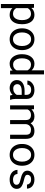

<svg xmlns="http://www.w3.org/2000/svg" viewBox="1605 -2395 993 4243"><g transform="rotate(90 2101.5 -273.5)"><path d="M515.1 -268.6C515.1 -429.7 441.9 -538.1 308.6 -538.1C242.2 -538.1 191.4 -513.7 155.8 -470.2L151.4 -528.3H68.4V203.1H159.2V-51.3C194.8 -12.2 245.1 9.8 310.1 9.8C353.5 9.8 390.6 -2 421.4 -25.4C482.4 -71.8 515.1 -155.3 515.1 -258.3ZM424.3 -258.3C424.3 -223.6 419.4 -191.4 409.7 -162.1C389.6 -103 348.1 -64.5 283.2 -64.5C220.7 -64.5 183.1 -94.7 159.2 -136.2V-389.2C182.6 -430.7 221.2 -461.9 282.2 -461.9C314.9 -461.9 342.3 -453.1 363.3 -435.5C405.3 -400.4 424.3 -338.9 424.3 -268.6Z M606.4 -258.3C606.4 -207.5 616.2 -162.1 635.7 -121.6C674.8 -40.5 748 9.8 847.2 9.8C896.5 9.8 939.5 -2 975.1 -25.4C1046.9 -72.3 1087.4 -156.7 1087.4 -258.3V-269.5C1087.4 -320.8 1077.6 -366.2 1058.1 -406.7C1019 -487.3 945.8 -538.1 846.2 -538.1C796.9 -538.1 754.4 -526.4 718.8 -502.9C647 -455.6 606.4 -371.6 606.4 -269.5ZM696.8 -269.5C696.8 -304.2 702.1 -335.9 713.4 -365.7C735.4 -424.3 779.8 -463.9 846.2 -463.9C879.9 -463.9 907.7 -455.1 929.7 -437C974.1 -400.9 996.6 -338.4 996.6 -269.5V-258.3C996.6 -223.6 991.2 -191.4 980 -162.1C958 -103 913.6 -64.5 847.2 -64.5C813.5 -64.5 785.6 -73.2 763.7 -91.3C718.8 -126.5 696.8 -188.5 696.8 -258.3Z M1178.2 -258.3C1178.2 -207 1187 -161.1 1204.6 -120.6C1239.3 -40 1303.7 9.8 1386.2 9.8C1452.6 9.8 1502.4 -14.2 1537.1 -56.6L1541.5 0H1624.5V-750H1533.7V-475.6C1499 -516.1 1451.2 -538.1 1387.2 -538.1C1261.7 -538.1 1178.2 -429.7 1178.2 -268.6ZM1269 -268.6C1269 -303.7 1273.9 -335.9 1283.7 -365.2C1303.2 -423.8 1343.8 -461.9 1409.7 -461.9C1471.7 -461.9 1510.3 -430.2 1533.7 -386.7V-143.6C1509.8 -98.6 1471.7 -66.9 1408.7 -66.9C1376 -66.9 1349.6 -75.7 1329.1 -92.8C1288.1 -127.4 1269 -188.5 1269 -258.3Z M2185.1 0V-7.8C2172.9 -36.6 2166.5 -80.1 2166.5 -115.2V-361.3C2166.5 -420.4 2147.9 -464.8 2111.3 -494.1C2074.7 -523.4 2027.3 -538.1 1970.2 -538.1C1927.7 -538.1 1890.6 -530.3 1859.4 -515.1C1796.4 -483.9 1760.3 -432.6 1760.3 -381.8H1850.6C1850.6 -403.8 1861.3 -423.3 1882.3 -440.4C1903.3 -457 1930.7 -465.3 1964.8 -465.3C2038.6 -465.3 2076.2 -424.8 2076.2 -362.3V-320.3H1986.8C1914.1 -320.3 1856.4 -305.7 1813.5 -276.4C1770.5 -246.6 1749 -203.6 1749 -147C1749 -59.6 1820.3 9.8 1927.7 9.8C1992.7 9.8 2044.4 -20 2078.1 -55.7C2080.6 -34.2 2085 -13.2 2090.8 0ZM1940.9 -69.3C1907.2 -69.3 1882.3 -78.1 1865.2 -95.7C1848.1 -112.8 1839.8 -134.3 1839.8 -159.2C1839.8 -225.1 1897.9 -256.8 2001.5 -256.8H2076.2V-147.9C2066.4 -127.9 2049.8 -109.9 2025.9 -93.8C2002 -77.6 1973.6 -69.3 1940.9 -69.3Z M2520 -461.9C2554.2 -461.9 2581.5 -453.1 2602.1 -436C2622.6 -418.5 2632.8 -389.2 2632.8 -347.7V0H2723.1V-350.6C2726.6 -381.3 2738.3 -407.7 2759.3 -429.7C2780.3 -451.2 2808.6 -461.9 2845.2 -461.9C2879.9 -461.9 2907.2 -454.1 2927.7 -438.5C2947.8 -422.4 2958 -392.6 2958 -348.1V0H3048.8V-347.2C3048.8 -480.5 2984.9 -538.1 2871.6 -538.1C2795.4 -538.1 2738.8 -503.9 2703.6 -453.1C2675.8 -512.2 2620.1 -538.1 2552.2 -538.1C2483.9 -538.1 2431.6 -513.2 2396 -470.7L2393.6 -528.3H2307.6V0H2398.4V-387.2C2418 -432.1 2455.6 -461.9 2520 -461.9Z M3161.6 -258.3C3161.6 -207.5 3171.4 -162.1 3190.9 -121.6C3230 -40.5 3303.2 9.8 3402.3 9.8C3451.7 9.8 3494.6 -2 3530.3 -25.4C3602.1 -72.3 3642.6 -156.7 3642.6 -258.3V-269.5C3642.6 -320.8 3632.8 -366.2 3613.3 -406.7C3574.2 -487.3 3501 -538.1 3401.4 -538.1C3352.1 -538.1 3309.6 -526.4 3273.9 -502.9C3202.1 -455.6 3161.6 -371.6 3161.6 -269.5ZM3252 -269.5C3252 -304.2 3257.3 -335.9 3268.6 -365.7C3290.5 -424.3 3335 -463.9 3401.4 -463.9C3435.1 -463.9 3462.9 -455.1 3484.9 -437C3529.3 -400.9 3551.8 -338.4 3551.8 -269.5V-258.3C3551.8 -223.6 3546.4 -191.4 3535.2 -162.1C3513.2 -103 3468.8 -64.5 3402.3 -64.5C3368.7 -64.5 3340.8 -73.2 3318.8 -91.3C3273.9 -126.5 3252 -188.5 3252 -258.3Z M4063.5 -140.1C4063.5 -96.7 4023.4 -64.5 3949.7 -64.5C3931.2 -64.5 3912.6 -67.4 3893.6 -73.7C3856 -85.4 3826.7 -113.8 3824.2 -163.1H3733.4C3733.4 -133.8 3741.7 -106 3758.3 -79.6C3791.5 -26.9 3856.4 9.8 3949.7 9.8C4011.2 9.8 4060.5 -4.9 4098.1 -34.2C4135.3 -63 4153.8 -100.6 4153.8 -147C4153.8 -189.5 4138.7 -222.7 4107.9 -246.6C4077.1 -270.5 4028.8 -289.6 3963.9 -304.7C3864.3 -327.1 3842.3 -346.7 3842.3 -386.2C3842.3 -405.3 3850.6 -423.3 3866.7 -439.5C3882.8 -455.6 3909.7 -463.9 3947.3 -463.9C3982.9 -463.9 4010.7 -454.1 4029.8 -435.1C4048.8 -415.5 4058.1 -395 4058.1 -373H4148.4C4148.4 -463.4 4073.7 -538.1 3947.3 -538.1C3828.6 -538.1 3751.5 -467.3 3751.5 -383.8C3751.5 -340.3 3768.6 -307.6 3802.7 -284.7C3836.4 -261.7 3882.8 -243.7 3941.9 -231.4C4046.9 -210.9 4063.5 -179.2 4063.5 -140.1Z"/></g></svg>

Font: Vazirmatn
Style: Regular
Weight: 400
Designer: Saber Rastikerdar
Foundry: Saber Rastikerdar
Version: Version 33.003